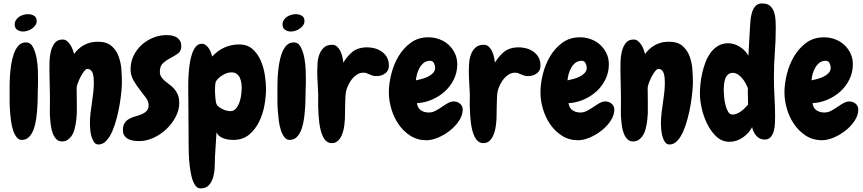

<svg xmlns="http://www.w3.org/2000/svg" viewBox="-20 -802 4956 1102"><path d="M190.4 -681.6Q190.4 -668 183.1 -657.2Q175.8 -646.5 164.1 -638.2Q152.3 -629.9 138.7 -625.5Q125 -621.1 113.3 -621.1Q93.8 -621.1 79.1 -630.9Q64.5 -640.6 64.5 -661.1Q64.5 -675.8 71.8 -687Q79.1 -698.2 89.8 -705.6Q100.6 -712.9 114.3 -716.8Q127.9 -720.7 140.6 -720.7Q159.2 -720.7 174.8 -711.9Q190.4 -703.1 190.4 -681.6ZM198.2 -349.6Q198.2 -335.9 198.2 -320.8Q198.2 -305.7 197.3 -292Q196.3 -275.4 196.3 -247.6Q196.3 -219.7 194.3 -187.5Q192.4 -155.3 188 -122.1Q183.6 -88.9 173.8 -61.5Q164.1 -34.2 147.9 -17.1Q131.8 0 107.4 1Q88.9 2 76.2 -13.7Q63.5 -29.3 55.2 -54.2Q46.9 -79.1 43 -109.9Q39.1 -140.6 37.1 -169.4Q35.2 -198.2 35.2 -222.7Q35.2 -247.1 35.2 -258.8Q35.2 -274.4 35.2 -303.2Q35.2 -332 37.1 -365.2Q39.1 -398.4 44.4 -432.6Q49.8 -466.8 60.1 -495.1Q70.3 -523.4 86.9 -541Q103.5 -558.6 128.9 -558.6Q155.3 -558.6 168.9 -532.2Q182.6 -505.9 189.5 -470.7Q196.3 -435.5 197.3 -400.9Q198.2 -366.2 198.2 -349.6Z M544.9 27.3Q528.3 27.3 518.6 12.2Q508.8 -2.9 503.9 -22.5Q499 -42 497.6 -62Q496.1 -82 496.1 -92.8Q496.1 -122.1 499.5 -151.4Q502.9 -180.7 507.3 -210Q511.7 -239.3 515.1 -268.6Q518.6 -297.9 518.6 -327.1Q518.6 -338.9 517.6 -352.5Q516.6 -366.2 513.2 -378.4Q509.8 -390.6 502 -398.4Q494.1 -406.2 481.4 -406.2Q472.7 -406.2 461.9 -392.1Q451.2 -377.9 441.9 -359.9Q432.6 -341.8 426.3 -323.7Q419.9 -305.7 419.9 -296.9Q419.9 -275.4 420.4 -253.4Q420.9 -231.4 420.9 -209V-152.3Q419.9 -134.8 418 -116.2Q416 -97.7 412.1 -80.1Q409.2 -62.5 403.3 -46.4Q397.5 -30.3 388.2 -18.1Q378.9 -5.9 366.2 2Q353.5 9.8 335.9 9.8Q316.4 9.8 303.7 -2.9Q291 -15.6 283.2 -35.6Q275.4 -55.7 272 -80.6Q268.6 -105.5 267.1 -129.4Q265.6 -153.3 266.1 -173.3Q266.6 -193.4 266.6 -205.1V-251Q266.6 -288.1 265.1 -324.2Q263.7 -360.4 263.7 -396.5Q263.7 -416 264.2 -446.3Q264.6 -476.6 271.5 -505.4Q278.3 -534.2 293.9 -554.7Q309.6 -575.2 339.8 -575.2Q353.5 -575.2 364.3 -566.4Q375 -557.6 383.3 -544.9Q391.6 -532.2 397 -517.6Q402.3 -502.9 405.3 -492.2Q415 -505.9 428.2 -518.6Q441.4 -531.2 458 -541Q474.6 -550.8 495.1 -556.6Q515.6 -562.5 542 -562.5Q591.8 -562.5 619.6 -538.6Q647.5 -514.6 660.6 -479Q673.8 -443.4 676.8 -402.3Q679.7 -361.3 679.7 -328.1Q679.7 -311.5 676.8 -278.8Q673.8 -246.1 667.5 -206.5Q661.1 -167 650.4 -125.5Q639.6 -84 625 -49.8Q610.4 -15.6 590.3 5.9Q570.3 27.3 544.9 27.3Z M1020.5 -537.1Q1020.5 -508.8 1001.5 -495.1Q982.4 -481.4 959 -469.2Q935.5 -457 916.5 -440.4Q897.5 -423.8 897.5 -390.6Q897.5 -373 905.8 -360.4Q914.1 -347.7 926.3 -337.4Q938.5 -327.1 953.1 -316.4Q967.8 -305.7 980 -292Q992.2 -278.3 1000.5 -258.8Q1008.8 -239.3 1008.8 -210.9Q1008.8 -169.9 987.8 -130.4Q966.8 -90.8 934.1 -60.1Q901.4 -29.3 860.4 -10.7Q819.3 7.8 779.3 7.8Q762.7 7.8 746.1 5.4Q729.5 2.9 716.3 -3.9Q703.1 -10.7 694.3 -22.9Q685.5 -35.2 685.5 -54.7Q685.5 -82 696.3 -97.2Q707 -112.3 723.6 -121.1Q740.2 -129.9 759.3 -134.8Q778.3 -139.6 794.9 -147Q811.5 -154.3 822.3 -166Q833 -177.7 833 -199.2Q833 -219.7 816.9 -241.7Q800.8 -263.7 781.2 -288.6Q761.7 -313.5 745.6 -341.8Q729.5 -370.1 729.5 -404.3Q729.5 -446.3 746.6 -481.9Q763.7 -517.6 792.5 -543.9Q821.3 -570.3 858.4 -585.4Q895.5 -600.6 936.5 -600.6Q952.1 -600.6 967.3 -597.7Q982.4 -594.7 994.1 -587.4Q1005.9 -580.1 1013.2 -567.9Q1020.5 -555.7 1020.5 -537.1Z M1506.8 -291Q1506.8 -248 1497.6 -196.8Q1488.3 -145.5 1466.3 -101.6Q1444.3 -57.6 1408.7 -28.3Q1373 1 1319.3 1Q1305.7 1 1291 -1Q1276.4 -2.9 1263.2 -7.8Q1250 -12.7 1239.3 -21Q1228.5 -29.3 1222.7 -43L1213.9 97.7Q1212.9 120.1 1212.4 151.4Q1211.9 182.6 1204.6 210.9Q1197.3 239.3 1180.2 259.3Q1163.1 279.3 1130.9 279.3Q1112.3 279.3 1099.6 260.3Q1086.9 241.2 1079.6 211.9Q1072.3 182.6 1068.4 146.5Q1064.5 110.4 1063.5 77.1Q1062.5 43.9 1062.5 16.6Q1062.5 -10.7 1062.5 -23.4Q1062.5 -88.9 1061.5 -153.8Q1060.5 -218.8 1060.5 -284.2Q1060.5 -295.9 1060.5 -320.8Q1060.5 -345.7 1062.5 -375Q1064.5 -404.3 1068.8 -435.5Q1073.2 -466.8 1082 -492.7Q1090.8 -518.6 1104.5 -534.7Q1118.2 -550.8 1137.7 -550.8Q1150.4 -550.8 1160.6 -543.5Q1170.9 -536.1 1178.2 -524.9Q1185.5 -513.7 1190.4 -501Q1195.3 -488.3 1198.2 -477.5Q1228.5 -511.7 1268.1 -529.3Q1307.6 -546.9 1352.5 -546.9Q1399.4 -546.9 1429.2 -520.5Q1459 -494.1 1476.1 -455.1Q1493.2 -416 1500 -371.6Q1506.8 -327.1 1506.8 -291ZM1367.2 -298.8Q1367.2 -313.5 1364.7 -328.6Q1362.3 -343.8 1356 -356.9Q1349.6 -370.1 1337.9 -378.4Q1326.2 -386.7 1308.6 -386.7Q1285.2 -386.7 1259.3 -371.6Q1233.4 -356.4 1220.7 -336.9Q1215.8 -329.1 1214.8 -311.5Q1213.9 -293.9 1213.9 -285.2Q1213.9 -278.3 1214.4 -267.1Q1214.8 -255.9 1215.8 -244.1Q1216.8 -232.4 1218.3 -221.7Q1219.7 -210.9 1222.7 -205.1Q1225.6 -196.3 1235.4 -189Q1245.1 -181.6 1256.8 -175.8Q1268.6 -169.9 1280.8 -167Q1293 -164.1 1301.8 -164.1Q1322.3 -164.1 1335 -179.7Q1347.7 -195.3 1355 -216.8Q1362.3 -238.3 1364.7 -261.2Q1367.2 -284.2 1367.2 -298.8Z M1727.5 -681.6Q1727.5 -668 1720.2 -657.2Q1712.9 -646.5 1701.2 -638.2Q1689.5 -629.9 1675.8 -625.5Q1662.1 -621.1 1650.4 -621.1Q1630.9 -621.1 1616.2 -630.9Q1601.6 -640.6 1601.6 -661.1Q1601.6 -675.8 1608.9 -687Q1616.2 -698.2 1627 -705.6Q1637.7 -712.9 1651.4 -716.8Q1665 -720.7 1677.7 -720.7Q1696.3 -720.7 1711.9 -711.9Q1727.5 -703.1 1727.5 -681.6ZM1735.4 -349.6Q1735.4 -335.9 1735.4 -320.8Q1735.4 -305.7 1734.4 -292Q1733.4 -275.4 1733.4 -247.6Q1733.4 -219.7 1731.4 -187.5Q1729.5 -155.3 1725.1 -122.1Q1720.7 -88.9 1710.9 -61.5Q1701.2 -34.2 1685.1 -17.1Q1668.9 0 1644.5 1Q1626 2 1613.3 -13.7Q1600.6 -29.3 1592.3 -54.2Q1584 -79.1 1580.1 -109.9Q1576.2 -140.6 1574.2 -169.4Q1572.3 -198.2 1572.3 -222.7Q1572.3 -247.1 1572.3 -258.8Q1572.3 -274.4 1572.3 -303.2Q1572.3 -332 1574.2 -365.2Q1576.2 -398.4 1581.5 -432.6Q1586.9 -466.8 1597.2 -495.1Q1607.4 -523.4 1624 -541Q1640.6 -558.6 1666 -558.6Q1692.4 -558.6 1706.1 -532.2Q1719.7 -505.9 1726.6 -470.7Q1733.4 -435.5 1734.4 -400.9Q1735.4 -366.2 1735.4 -349.6Z M2143.6 -365.2Q2129.9 -364.3 2120.1 -367.7Q2110.4 -371.1 2100.6 -375Q2091.8 -378.9 2083 -382.3Q2074.2 -385.7 2063.5 -384.8Q2043.9 -383.8 2028.8 -374Q2013.7 -364.3 2001.5 -349.6Q1989.3 -335 1980.5 -316.9Q1971.7 -298.8 1966.8 -281.2Q1963.9 -269.5 1962.4 -245.6Q1960.9 -221.7 1960.9 -194.3Q1960 -166 1960 -140.6Q1960 -115.2 1958 -100.6Q1957 -85 1953.1 -64Q1949.2 -43 1940.9 -24.4Q1932.6 -5.9 1918.9 6.8Q1905.3 19.5 1883.8 19.5Q1867.2 19.5 1855 9.8Q1842.8 0 1834.5 -16.1Q1826.2 -32.2 1820.8 -53.7Q1815.4 -75.2 1812.5 -97.7Q1809.6 -121.1 1808.1 -144.5Q1806.6 -168 1806.2 -189Q1805.7 -210 1806.2 -227.5Q1806.6 -245.1 1806.6 -255.9Q1805.7 -290 1803.2 -324.7Q1800.8 -359.4 1800.8 -393.6Q1800.8 -415 1802.7 -441.4Q1804.7 -467.8 1813.5 -490.7Q1822.3 -513.7 1839.4 -529.3Q1856.4 -544.9 1886.7 -544.9Q1903.3 -544.9 1915 -534.2Q1926.8 -523.4 1934.1 -507.8Q1941.4 -492.2 1945.3 -474.6Q1949.2 -457 1950.2 -442.4Q1973.6 -480.5 2002.9 -504.4Q2032.2 -528.3 2079.1 -530.3Q2102.5 -531.2 2125.5 -525.9Q2148.4 -520.5 2167.5 -508.3Q2186.5 -496.1 2198.7 -476.6Q2210.9 -457 2211.9 -430.7Q2213.9 -399.4 2193.4 -382.8Q2172.9 -366.2 2143.6 -365.2Z M2635.7 -173.8Q2635.7 -140.6 2614.7 -108.9Q2593.8 -77.1 2562 -52.2Q2530.3 -27.3 2494.1 -12.2Q2458 2.9 2427.7 2.9Q2376 2.9 2335.4 -22.9Q2294.9 -48.8 2267.6 -88.9Q2240.2 -128.9 2226.1 -177.2Q2211.9 -225.6 2211.9 -271.5Q2211.9 -320.3 2225.6 -376Q2239.3 -431.6 2267.1 -478.5Q2294.9 -525.4 2337.4 -556.6Q2379.9 -587.9 2438.5 -587.9Q2471.7 -587.9 2502 -576.7Q2532.2 -565.4 2554.7 -544.9Q2577.1 -524.4 2590.8 -496.1Q2604.5 -467.8 2604.5 -432.6Q2604.5 -386.7 2585 -346.7Q2565.4 -306.6 2533.2 -277.3Q2501 -248 2459 -230Q2417 -211.9 2373 -210Q2377 -181.6 2396 -168.9Q2415 -156.2 2441.4 -156.2Q2460.9 -156.2 2479.5 -166Q2498 -175.8 2515.6 -188Q2533.2 -200.2 2550.3 -210Q2567.4 -219.7 2585 -219.7Q2604.5 -219.7 2620.1 -207Q2635.7 -194.3 2635.7 -173.8ZM2477.5 -413.1Q2477.5 -425.8 2470.7 -439.5Q2463.9 -453.1 2449.2 -453.1Q2427.7 -453.1 2413.1 -441.9Q2398.4 -430.7 2388.7 -413.6Q2378.9 -396.5 2373.5 -377Q2368.2 -357.4 2367.2 -340.8Q2380.9 -343.8 2399.9 -348.6Q2418.9 -353.5 2436 -361.8Q2453.1 -370.1 2465.3 -382.8Q2477.5 -395.5 2477.5 -413.1Z M3013.7 -365.2Q3000 -364.3 2990.2 -367.7Q2980.5 -371.1 2970.7 -375Q2961.9 -378.9 2953.1 -382.3Q2944.3 -385.7 2933.6 -384.8Q2914.1 -383.8 2898.9 -374Q2883.8 -364.3 2871.6 -349.6Q2859.4 -335 2850.6 -316.9Q2841.8 -298.8 2836.9 -281.2Q2834 -269.5 2832.5 -245.6Q2831.1 -221.7 2831.1 -194.3Q2830.1 -166 2830.1 -140.6Q2830.1 -115.2 2828.1 -100.6Q2827.1 -85 2823.2 -64Q2819.3 -43 2811 -24.4Q2802.7 -5.9 2789.1 6.8Q2775.4 19.5 2753.9 19.5Q2737.3 19.5 2725.1 9.8Q2712.9 0 2704.6 -16.1Q2696.3 -32.2 2690.9 -53.7Q2685.5 -75.2 2682.6 -97.7Q2679.7 -121.1 2678.2 -144.5Q2676.8 -168 2676.3 -189Q2675.8 -210 2676.3 -227.5Q2676.8 -245.1 2676.8 -255.9Q2675.8 -290 2673.3 -324.7Q2670.9 -359.4 2670.9 -393.6Q2670.9 -415 2672.9 -441.4Q2674.8 -467.8 2683.6 -490.7Q2692.4 -513.7 2709.5 -529.3Q2726.6 -544.9 2756.8 -544.9Q2773.4 -544.9 2785.2 -534.2Q2796.9 -523.4 2804.2 -507.8Q2811.5 -492.2 2815.4 -474.6Q2819.3 -457 2820.3 -442.4Q2843.8 -480.5 2873 -504.4Q2902.3 -528.3 2949.2 -530.3Q2972.7 -531.2 2995.6 -525.9Q3018.6 -520.5 3037.6 -508.3Q3056.6 -496.1 3068.8 -476.6Q3081.1 -457 3082 -430.7Q3084 -399.4 3063.5 -382.8Q3043 -366.2 3013.7 -365.2Z M3505.9 -173.8Q3505.9 -140.6 3484.9 -108.9Q3463.9 -77.1 3432.1 -52.2Q3400.4 -27.3 3364.3 -12.2Q3328.1 2.9 3297.9 2.9Q3246.1 2.9 3205.6 -22.9Q3165 -48.8 3137.7 -88.9Q3110.4 -128.9 3096.2 -177.2Q3082 -225.6 3082 -271.5Q3082 -320.3 3095.7 -376Q3109.4 -431.6 3137.2 -478.5Q3165 -525.4 3207.5 -556.6Q3250 -587.9 3308.6 -587.9Q3341.8 -587.9 3372.1 -576.7Q3402.3 -565.4 3424.8 -544.9Q3447.3 -524.4 3460.9 -496.1Q3474.6 -467.8 3474.6 -432.6Q3474.6 -386.7 3455.1 -346.7Q3435.5 -306.6 3403.3 -277.3Q3371.1 -248 3329.1 -230Q3287.1 -211.9 3243.2 -210Q3247.1 -181.6 3266.1 -168.9Q3285.2 -156.2 3311.5 -156.2Q3331.1 -156.2 3349.6 -166Q3368.2 -175.8 3385.7 -188Q3403.3 -200.2 3420.4 -210Q3437.5 -219.7 3455.1 -219.7Q3474.6 -219.7 3490.2 -207Q3505.9 -194.3 3505.9 -173.8ZM3347.7 -413.1Q3347.7 -425.8 3340.8 -439.5Q3334 -453.1 3319.3 -453.1Q3297.9 -453.1 3283.2 -441.9Q3268.6 -430.7 3258.8 -413.6Q3249 -396.5 3243.7 -377Q3238.3 -357.4 3237.3 -340.8Q3251 -343.8 3270 -348.6Q3289.1 -353.5 3306.2 -361.8Q3323.2 -370.1 3335.4 -382.8Q3347.7 -395.5 3347.7 -413.1Z M3822.3 27.3Q3805.7 27.3 3795.9 12.2Q3786.1 -2.9 3781.2 -22.5Q3776.4 -42 3774.9 -62Q3773.4 -82 3773.4 -92.8Q3773.4 -122.1 3776.9 -151.4Q3780.3 -180.7 3784.7 -210Q3789.1 -239.3 3792.5 -268.6Q3795.9 -297.9 3795.9 -327.1Q3795.9 -338.9 3794.9 -352.5Q3793.9 -366.2 3790.5 -378.4Q3787.1 -390.6 3779.3 -398.4Q3771.5 -406.2 3758.8 -406.2Q3750 -406.2 3739.3 -392.1Q3728.5 -377.9 3719.2 -359.9Q3710 -341.8 3703.6 -323.7Q3697.3 -305.7 3697.3 -296.9Q3697.3 -275.4 3697.8 -253.4Q3698.2 -231.4 3698.2 -209V-152.3Q3697.3 -134.8 3695.3 -116.2Q3693.4 -97.7 3689.5 -80.1Q3686.5 -62.5 3680.7 -46.4Q3674.8 -30.3 3665.5 -18.1Q3656.2 -5.9 3643.6 2Q3630.9 9.8 3613.3 9.8Q3593.8 9.8 3581.1 -2.9Q3568.4 -15.6 3560.5 -35.6Q3552.7 -55.7 3549.3 -80.6Q3545.9 -105.5 3544.4 -129.4Q3543 -153.3 3543.5 -173.3Q3543.9 -193.4 3543.9 -205.1V-251Q3543.9 -288.1 3542.5 -324.2Q3541 -360.4 3541 -396.5Q3541 -416 3541.5 -446.3Q3542 -476.6 3548.8 -505.4Q3555.7 -534.2 3571.3 -554.7Q3586.9 -575.2 3617.2 -575.2Q3630.9 -575.2 3641.6 -566.4Q3652.3 -557.6 3660.6 -544.9Q3668.9 -532.2 3674.3 -517.6Q3679.7 -502.9 3682.6 -492.2Q3692.4 -505.9 3705.6 -518.6Q3718.8 -531.2 3735.4 -541Q3752 -550.8 3772.5 -556.6Q3793 -562.5 3819.3 -562.5Q3869.1 -562.5 3897 -538.6Q3924.8 -514.6 3938 -479Q3951.2 -443.4 3954.1 -402.3Q3957 -361.3 3957 -328.1Q3957 -311.5 3954.1 -278.8Q3951.2 -246.1 3944.8 -206.5Q3938.5 -167 3927.7 -125.5Q3917 -84 3902.3 -49.8Q3887.7 -15.6 3867.7 5.9Q3847.7 27.3 3822.3 27.3Z M4432.6 -642.6Q4432.6 -571.3 4427.2 -501Q4421.9 -430.7 4421.9 -359.4Q4421.9 -301.8 4425.3 -245.1Q4428.7 -188.5 4428.7 -130.9Q4428.7 -115.2 4427.7 -93.3Q4426.8 -71.3 4421.4 -50.8Q4416 -30.3 4403.8 -15.6Q4391.6 -1 4369.1 -1Q4339.8 -1 4320.8 -22.9Q4301.8 -44.9 4296.9 -72.3Q4278.3 -37.1 4243.2 -12.7Q4208 11.7 4167 11.7Q4123 11.7 4091.3 -18.6Q4059.6 -48.8 4038.6 -91.8Q4017.6 -134.8 4007.3 -181.6Q3997.1 -228.5 3997.1 -262.7Q3997.1 -287.1 4000 -318.4Q4002.9 -349.6 4010.3 -381.8Q4017.6 -414.1 4029.3 -444.8Q4041 -475.6 4059.1 -500Q4077.1 -524.4 4102.1 -539.1Q4127 -553.7 4159.2 -553.7Q4194.3 -553.7 4226.6 -533.2Q4258.8 -512.7 4275.4 -482.4L4284.2 -637.7Q4285.2 -656.2 4287.1 -681.2Q4289.1 -706.1 4295.4 -728.5Q4301.8 -751 4315.4 -766.6Q4329.1 -782.2 4355.5 -782.2Q4383.8 -782.2 4399.4 -768.6Q4415 -754.9 4422.4 -733.9Q4429.7 -712.9 4431.2 -688.5Q4432.6 -664.1 4432.6 -642.6ZM4273.4 -209Q4273.4 -231.4 4272.5 -252.9Q4271.5 -274.4 4272.5 -296.9Q4266.6 -309.6 4258.8 -324.7Q4251 -339.8 4239.7 -353Q4228.5 -366.2 4214.8 -375Q4201.2 -383.8 4185.5 -383.8Q4168 -383.8 4157.2 -373Q4146.5 -362.3 4141.6 -347.2Q4136.7 -332 4135.3 -314.5Q4133.8 -296.9 4133.8 -284.2Q4133.8 -272.5 4135.7 -249.5Q4137.7 -226.6 4143.1 -203.1Q4148.4 -179.7 4158.2 -162.1Q4168 -144.5 4184.6 -144.5Q4197.3 -144.5 4210 -149.9Q4222.7 -155.3 4233.9 -163.6Q4245.1 -171.9 4255.4 -182.1Q4265.6 -192.4 4273.4 -201.2Z M4906.2 -173.8Q4906.2 -140.6 4885.3 -108.9Q4864.3 -77.1 4832.5 -52.2Q4800.8 -27.3 4764.6 -12.2Q4728.5 2.9 4698.2 2.9Q4646.5 2.9 4606 -22.9Q4565.4 -48.8 4538.1 -88.9Q4510.7 -128.9 4496.6 -177.2Q4482.4 -225.6 4482.4 -271.5Q4482.4 -320.3 4496.1 -376Q4509.8 -431.6 4537.6 -478.5Q4565.4 -525.4 4607.9 -556.6Q4650.4 -587.9 4709 -587.9Q4742.2 -587.9 4772.5 -576.7Q4802.7 -565.4 4825.2 -544.9Q4847.7 -524.4 4861.3 -496.1Q4875 -467.8 4875 -432.6Q4875 -386.7 4855.5 -346.7Q4835.9 -306.6 4803.7 -277.3Q4771.5 -248 4729.5 -230Q4687.5 -211.9 4643.6 -210Q4647.5 -181.6 4666.5 -168.9Q4685.5 -156.2 4711.9 -156.2Q4731.4 -156.2 4750 -166Q4768.6 -175.8 4786.1 -188Q4803.7 -200.2 4820.8 -210Q4837.9 -219.7 4855.5 -219.7Q4875 -219.7 4890.6 -207Q4906.2 -194.3 4906.2 -173.8ZM4748 -413.1Q4748 -425.8 4741.2 -439.5Q4734.4 -453.1 4719.7 -453.1Q4698.2 -453.1 4683.6 -441.9Q4668.9 -430.7 4659.2 -413.6Q4649.4 -396.5 4644 -377Q4638.7 -357.4 4637.7 -340.8Q4651.4 -343.8 4670.4 -348.6Q4689.5 -353.5 4706.5 -361.8Q4723.6 -370.1 4735.8 -382.8Q4748 -395.5 4748 -413.1Z"/></svg>

Font: Chewy
Style: Regular
Weight: 400
Version: Version 1.001